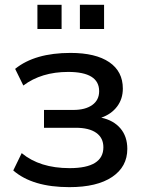

<svg xmlns="http://www.w3.org/2000/svg" viewBox="-20 -769 597 799"><path d="M268.6 9.8Q115.2 9.8 35.2 -59.6L70.3 -131.8Q145.5 -69.3 269.5 -69.3Q410.2 -69.3 410.2 -156.2Q410.2 -195.3 380.4 -216.3Q350.6 -237.3 294.9 -237.3H163.1V-311.5H285.2Q335 -311.5 363.8 -332Q392.6 -352.5 392.6 -389.6Q392.6 -469.7 263.7 -469.7Q152.3 -469.7 77.1 -413.1L43 -482.4Q125 -548.8 273.4 -548.8Q377.9 -548.8 434.6 -510.3Q491.2 -471.7 491.2 -400.4Q491.2 -357.4 467.3 -325.7Q443.4 -293.9 401.4 -279.3Q452.1 -268.6 481 -234.9Q509.8 -201.2 509.8 -149.4Q509.8 -75.2 446.8 -32.7Q383.8 9.8 268.6 9.8ZM135.7 -648.4V-749H236.3V-648.4ZM312.5 -648.4V-749H413.1V-648.4Z"/></svg>

Font: Min Sans Medium
Style: Regular
Weight: 500
Designer: Jinseong-Kim, NotoSansCJK, Nunito
Foundry: Jinseong-Kim
Version: Version 1.400;Glyphs 3.1.2 (3151)